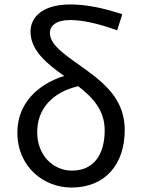

<svg xmlns="http://www.w3.org/2000/svg" viewBox="-20 -829 634 862"><path d="M301 13C452 13 540 -91 540 -245C540 -375 460 -447 367 -515C279 -579 204 -623 204 -682C204 -712 231 -739 294 -739C347 -739 413 -726 506 -693L529 -765C439 -795 363 -809 296 -809C172 -809 117 -753 117 -687C117 -603 190 -543 268 -488C150 -451 58 -365 58 -234C58 -79 177 13 301 13ZM147 -236C147 -341 216 -415 331 -442C397 -391 450 -334 450 -244C450 -135 401 -63 303 -63C221 -63 147 -129 147 -236Z"/></svg>

Font: Source Han Sans HK
Style: Regular
Weight: 400
Designer: Ryoko NISHIZUKA 西塚涼子 (kana, bopomofo & ideographs); Paul D. Hunt (Latin, Greek & Cyrillic); Sandoll Communications 산돌커뮤니
Foundry: Adobe
Version: Version 2.000;hotconv 1.0.107;makeotfexe 2.5.65593